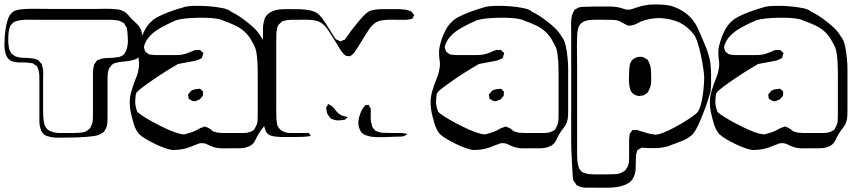

<svg xmlns="http://www.w3.org/2000/svg" viewBox="-23 -611 3913 882"><path d="M629 -384Q627 -375 624.5 -365.5Q622 -356 614 -348Q608 -342 599.5 -339Q591 -336 583 -334Q568 -330 552.5 -329Q537 -328 521 -325Q514 -324 505.5 -321.5Q497 -319 492 -314Q489 -312 487 -308.5Q485 -305 483 -303Q479 -299 478 -296Q477 -294 476 -290.5Q475 -287 474 -284Q471 -271 471 -256.5Q471 -242 471 -228V-87Q471 -69 470.5 -49Q470 -29 459 -13Q458 -11 456.5 -8.5Q455 -6 453 -4Q451 -2 448 -1Q445 0 443 2Q427 12 408.5 14Q390 16 372 18Q330 21 289 21Q270 21 250.5 21.5Q231 22 212 19Q204 17 195 14.5Q186 12 179 7Q177 5 175.5 2.5Q174 0 172 -2Q171 -4 169 -6Q167 -8 166 -10Q165 -13 164 -17Q163 -21 162 -24Q158 -37 158 -50.5Q158 -64 158 -77V-237Q158 -251 157.5 -266.5Q157 -282 152 -295Q151 -297 149.5 -301Q148 -305 146 -307Q145 -309 142 -310.5Q139 -312 137 -313L128 -320Q125 -321 121.5 -321Q118 -321 115 -322Q97 -325 78.5 -324Q60 -323 42 -327Q30 -329 21 -336Q14 -341 9.5 -349Q5 -357 3 -364Q-3 -384 -2.5 -406Q-2 -428 -1 -447Q0 -455 1 -463.5Q2 -472 3 -480Q6 -501 13.5 -523.5Q21 -546 40 -559Q42 -561 45 -561.5Q48 -562 50 -563Q61 -567 73 -568Q85 -569 97 -570Q120 -571 154.5 -570.5Q189 -570 211 -570H419Q437 -570 455 -570.5Q473 -571 491 -570Q500 -569 509.5 -568.5Q519 -568 528 -566Q537 -563 549 -557Q558 -551 565.5 -542.5Q573 -534 580 -526Q591 -515 603.5 -503.5Q616 -492 623 -477Q627 -470 628 -462Q629 -454 630 -446Q631 -431 631 -416Q631 -401 629 -384ZM562 -466Q561 -471 561 -475.5Q561 -480 559 -484Q558 -487 555.5 -490Q553 -493 551 -496Q549 -502 547 -504Q546 -506 543.5 -506.5Q541 -507 539 -508Q536 -510 533 -512Q530 -514 526 -515Q522 -517 518 -517Q514 -517 509 -518Q499 -520 489 -520Q479 -520 469 -520H144Q126 -520 107.5 -520.5Q89 -521 70 -518Q63 -517 53.5 -514.5Q44 -512 38 -507Q36 -506 34 -503.5Q32 -501 30 -499L23 -490Q22 -488 21.5 -484.5Q21 -481 20 -479Q17 -468 16 -456.5Q15 -445 15 -434Q15 -427 15 -420Q15 -413 16 -405Q17 -399 18 -392Q19 -385 22 -379Q24 -376 26 -371.5Q28 -367 30 -364Q32 -363 34.5 -361.5Q37 -360 39 -358Q41 -357 43.5 -355Q46 -353 48 -352Q50 -351 53 -350.5Q56 -350 58 -349Q69 -346 80.5 -345.5Q92 -345 103 -345Q114 -344 124 -343Q134 -342 144 -338Q146 -337 148.5 -337Q151 -337 152 -335Q154 -334 156.5 -330.5Q159 -327 161 -325L167 -319Q169 -317 169.5 -313Q170 -309 171 -306Q176 -293 175.5 -277.5Q175 -262 175 -248V-98Q175 -76 178.5 -50Q182 -24 204 -10Q206 -9 209.5 -8Q213 -7 216 -6Q231 0 248.5 0Q266 0 282 0Q296 0 311 0Q326 0 340 -1Q348 -2 356.5 -3Q365 -4 372 -8Q375 -9 379 -13Q381 -15 385 -17Q389 -19 390 -21Q392 -23 393 -26Q394 -29 395 -31Q403 -46 403.5 -64Q404 -82 404 -98V-245Q404 -259 404 -274.5Q404 -290 407 -304L410 -316Q412 -318 413.5 -320Q415 -322 416 -324Q418 -326 419.5 -329Q421 -332 423 -333Q425 -336 430 -336Q441 -342 453 -343Q468 -345 483.5 -345Q499 -345 514 -348Q519 -348 527 -350Q531 -352 536.5 -354.5Q542 -357 545 -360Q548 -363 550 -367Q557 -377 560 -389Q565 -407 564.5 -426.5Q564 -446 562 -466Z M836 69Q820 74 803 76Q786 78 769 78Q758 77 737 70Q716 63 692 51.5Q668 40 647 27.5Q626 15 615 4Q599 -16 591.5 -41.5Q584 -67 579 -89Q573 -115 573 -143Q573 -166 581 -193.5Q589 -221 598 -243Q603 -254 607 -266Q611 -278 613 -291Q618 -313 614.5 -334Q611 -355 612 -377Q613 -391 616.5 -404.5Q620 -418 624 -431Q632 -454 643.5 -475.5Q655 -497 674 -514Q685 -525 706 -535.5Q727 -546 751 -555Q775 -564 796 -570.5Q817 -577 828 -580Q839 -583 868.5 -584Q898 -585 933.5 -582.5Q969 -580 998.5 -574Q1028 -568 1039 -557Q1058 -548 1075.5 -536.5Q1093 -525 1109 -512Q1128 -498 1145.5 -481Q1163 -464 1175 -443Q1188 -428 1194 -399.5Q1200 -371 1202.5 -342.5Q1205 -314 1205 -299V-108Q1205 -94 1204.5 -79Q1204 -64 1199 -50Q1194 -35 1183.5 -22.5Q1173 -10 1165 4Q1157 17 1150 32.5Q1143 48 1129 57Q1125 60 1119 62Q1113 64 1108 66Q1095 70 1079 70Q1063 70 1049 70Q1027 70 1004 70.5Q981 71 959 65Q944 60 929.5 52.5Q915 45 898 47Q894 47 891 48Q888 49 885 51Q872 55 860.5 60Q849 65 836 69ZM1144 -403Q1137 -417 1129 -430.5Q1121 -444 1110 -456Q1089 -479 1057.5 -494Q1026 -509 1003 -516Q994 -522 971 -525.5Q948 -529 918.5 -529.5Q889 -530 859.5 -528.5Q830 -527 807 -523Q784 -519 775 -513Q753 -504 719 -485.5Q685 -467 664 -444Q657 -436 651 -426.5Q645 -417 641 -406Q641 -404 640 -401Q639 -398 638 -396Q638 -392 639.5 -388Q641 -384 642 -381Q642 -380 642.5 -378Q643 -376 647 -372Q650 -370 653.5 -367Q657 -364 660 -362Q666 -360 674.5 -359.5Q683 -359 689 -358H752Q767 -358 782.5 -358Q798 -358 813 -360Q823 -362 832.5 -365Q842 -368 851 -372Q856 -374 862.5 -377Q869 -380 874 -381Q876 -382 879 -381.5Q882 -381 885 -381Q887 -381 890.5 -381.5Q894 -382 896 -381Q901 -379 903 -374Q905 -373 908 -370.5Q911 -368 911 -366Q911 -365 910 -362.5Q909 -360 908 -358Q907 -356 906.5 -351.5Q906 -347 904 -345Q902 -342 897 -340.5Q892 -339 889 -337Q881 -333 871.5 -331.5Q862 -330 854 -328Q839 -325 824 -322.5Q809 -320 795 -317Q784 -311 756 -294Q728 -277 696 -255.5Q664 -234 637.5 -214.5Q611 -195 603 -184Q600 -175 599.5 -165.5Q599 -156 598 -146Q598 -122 608 -97Q617 -88 640 -73.5Q663 -59 692.5 -43.5Q722 -28 751 -15Q780 -2 803 3.5Q826 9 835 3Q848 0 860.5 -4.5Q873 -9 885 -16Q891 -20 897 -22.5Q903 -25 910 -27Q912 -28 914.5 -29Q917 -30 918 -30Q920 -30 922 -28.5Q924 -27 925 -27Q929 -26 932 -24.5Q935 -23 938 -21Q943 -19 947 -15Q951 -11 955 -8Q960 -7 965.5 -5Q971 -3 975 -2Q984 -1 993 -0.5Q1002 0 1010 0H1066Q1080 0 1096 0Q1112 0 1125 -5Q1134 -7 1144 -15Q1147 -18 1149 -24Q1160 -41 1160.5 -61.5Q1161 -82 1161 -101V-261Q1161 -276 1160.5 -303.5Q1160 -331 1156.5 -359Q1153 -387 1144 -403ZM860 -148 849 -154Q848 -155 846.5 -155.5Q845 -156 844 -157Q843 -159 843 -162.5Q843 -166 842 -168L841 -177Q842 -179 844 -181Q846 -183 847 -184Q851 -190 854 -193Q861 -198 869.5 -200Q878 -202 885 -202Q887 -202 890.5 -203Q894 -204 895 -203Q898 -202 901 -199Q904 -196 906 -194Q907 -193 908 -192.5Q909 -192 910 -190Q911 -188 909 -184Q909 -182 909.5 -177.5Q910 -173 908 -170Q907 -169 905 -166.5Q903 -164 901 -162L894 -154Q891 -153 887.5 -152Q884 -151 881 -149Q879 -148 877 -147Q875 -146 873 -146Q869 -145 860 -148Z M1812 -520Q1797 -520 1774.5 -520.5Q1752 -521 1729.5 -517Q1707 -513 1692 -499Q1682 -490 1673.5 -478Q1665 -466 1658 -454Q1646 -436 1635 -417Q1624 -398 1612 -381Q1610 -377 1607.5 -373.5Q1605 -370 1602 -367Q1600 -364 1597 -362Q1594 -360 1592 -358Q1591 -357 1589 -355Q1587 -353 1585 -353Q1583 -352 1579.5 -353Q1576 -354 1574 -354Q1567 -354 1565 -355Q1564 -356 1561.5 -358.5Q1559 -361 1557 -362Q1549 -370 1542.5 -379.5Q1536 -389 1531 -399Q1522 -413 1513 -428Q1504 -443 1494 -458Q1487 -469 1478.5 -481Q1470 -493 1459 -501Q1444 -514 1421.5 -517.5Q1399 -521 1376 -520.5Q1353 -520 1338 -520Q1325 -520 1311.5 -520Q1298 -520 1285 -516Q1282 -515 1278.5 -514.5Q1275 -514 1272 -512Q1271 -511 1268.5 -508.5Q1266 -506 1264 -504L1256 -497Q1252 -490 1250 -480.5Q1248 -471 1247 -463Q1246 -444 1246 -424.5Q1246 -405 1246 -385V-137Q1246 -119 1246 -100.5Q1246 -82 1247 -63Q1248 -55 1249 -45.5Q1250 -36 1254 -29Q1255 -27 1256.5 -25.5Q1258 -24 1259 -22Q1261 -20 1263.5 -17Q1266 -14 1268 -12Q1270 -11 1273 -10Q1276 -9 1278 -7Q1294 0 1312 0Q1330 0 1347 0H1387Q1389 0 1391.5 -0.5Q1394 -1 1395 0Q1397 1 1398 3Q1399 5 1400 7Q1401 8 1403 10.5Q1405 13 1403 14Q1401 14 1399 14.5Q1397 15 1395 15Q1376 18 1355 18Q1333 18 1302 18.5Q1271 19 1248 17Q1234 16 1220.5 11.5Q1207 7 1199 -6Q1198 -8 1197 -11Q1196 -14 1195 -16Q1188 -36 1187 -53Q1186 -76 1185.5 -100.5Q1185 -125 1185 -147V-451Q1185 -462 1185 -474Q1185 -486 1186 -497Q1188 -507 1190.5 -518Q1193 -529 1199 -537Q1209 -550 1224.5 -557.5Q1240 -565 1256 -567Q1271 -569 1286.5 -569Q1302 -569 1318 -569Q1333 -569 1357 -568.5Q1381 -568 1405 -562.5Q1429 -557 1444 -542Q1457 -529 1466 -514Q1477 -499 1486 -483.5Q1495 -468 1505 -453Q1508 -448 1512.5 -441Q1517 -434 1521 -430Q1523 -429 1526 -428Q1529 -427 1531 -426Q1533 -425 1536.5 -423Q1540 -421 1541 -421Q1543 -421 1546.5 -423Q1550 -425 1552 -426L1561 -429Q1563 -431 1564.5 -433.5Q1566 -436 1567 -438Q1573 -445 1578 -452Q1583 -459 1587 -466Q1599 -481 1614 -500Q1629 -519 1645 -536Q1661 -553 1676 -561Q1691 -566 1706.5 -567.5Q1722 -569 1737 -569H1814Q1825 -568 1835.5 -567Q1846 -566 1856 -562Q1858 -561 1861.5 -560.5Q1865 -560 1866 -558Q1869 -556 1871.5 -552.5Q1874 -549 1876 -546Q1877 -545 1878 -544.5Q1879 -544 1880 -542Q1880 -541 1879 -540Q1878 -539 1877 -537Q1876 -535 1874.5 -531Q1873 -527 1871 -525Q1869 -524 1864.5 -523.5Q1860 -523 1858 -522Q1848 -520 1836.5 -520Q1825 -520 1812 -520ZM1488 -77Q1486 -81 1483 -85Q1480 -89 1479 -93Q1478 -96 1477.5 -100Q1477 -104 1477 -107Q1475 -111 1475 -115L1479 -123Q1480 -124 1482 -128.5Q1484 -133 1485 -133Q1485 -134 1487 -132Q1493 -128 1496 -127Q1508 -120 1515.5 -108.5Q1523 -97 1533 -89Q1545 -79 1564 -76Q1568 -74 1572 -74Q1572 -73 1573 -73.5Q1574 -74 1574 -73Q1575 -72 1573 -71Q1571 -70 1570 -69Q1568 -68 1565.5 -65.5Q1563 -63 1561 -61Q1558 -60 1550 -60Q1527 -55 1508 -62Q1506 -63 1503.5 -63.5Q1501 -64 1499 -65Q1496 -67 1493.5 -70Q1491 -73 1488 -77ZM1795 17Q1773 18 1739.5 19Q1706 20 1683 17Q1670 15 1656.5 10Q1643 5 1635 -6Q1633 -8 1632 -12Q1631 -16 1629 -18Q1620 -40 1624.5 -62.5Q1629 -85 1639 -105Q1641 -109 1643.5 -112.5Q1646 -116 1649 -120Q1650 -122 1651.5 -124Q1653 -126 1654 -127Q1656 -128 1658.5 -128Q1661 -128 1662 -128Q1664 -128 1667 -129Q1670 -130 1671 -129Q1674 -126 1674 -122Q1676 -120 1677.5 -117Q1679 -114 1680 -112Q1681 -108 1680.5 -102Q1680 -96 1680 -91Q1680 -78 1680 -65.5Q1680 -53 1684 -41Q1685 -38 1685.5 -34Q1686 -30 1687 -28Q1688 -26 1690.5 -23.5Q1693 -21 1694 -19Q1696 -18 1697.5 -15Q1699 -12 1701 -11Q1704 -8 1708 -8Q1720 -3 1734 -1Q1754 0 1774.5 0Q1795 0 1814 0Q1828 0 1841 3L1849 5Q1849 6 1847 6L1839 11Q1831 16 1819 16.5Q1807 17 1795 17Z M2218 69Q2202 74 2185 76Q2168 78 2151 78Q2140 77 2119 70Q2098 63 2074 51.5Q2050 40 2029 27.5Q2008 15 1997 4Q1981 -16 1973.5 -41.5Q1966 -67 1961 -89Q1955 -115 1955 -143Q1955 -166 1963 -193.5Q1971 -221 1980 -243Q1985 -254 1989 -266Q1993 -278 1995 -291Q2000 -313 1996.5 -334Q1993 -355 1994 -377Q1995 -391 1998.5 -404.5Q2002 -418 2006 -431Q2014 -454 2025.5 -475.5Q2037 -497 2056 -514Q2067 -525 2088 -535.5Q2109 -546 2133 -555Q2157 -564 2178 -570.5Q2199 -577 2210 -580Q2221 -583 2250.5 -584Q2280 -585 2315.5 -582.5Q2351 -580 2380.5 -574Q2410 -568 2421 -557Q2440 -548 2457.5 -536.5Q2475 -525 2491 -512Q2510 -498 2527.5 -481Q2545 -464 2557 -443Q2570 -428 2576 -399.5Q2582 -371 2584.5 -342.5Q2587 -314 2587 -299V-108Q2587 -94 2586.5 -79Q2586 -64 2581 -50Q2576 -35 2565.5 -22.5Q2555 -10 2547 4Q2539 17 2532 32.5Q2525 48 2511 57Q2507 60 2501 62Q2495 64 2490 66Q2477 70 2461 70Q2445 70 2431 70Q2409 70 2386 70.5Q2363 71 2341 65Q2326 60 2311.5 52.5Q2297 45 2280 47Q2276 47 2273 48Q2270 49 2267 51Q2254 55 2242.5 60Q2231 65 2218 69ZM2526 -403Q2519 -417 2511 -430.5Q2503 -444 2492 -456Q2471 -479 2439.5 -494Q2408 -509 2385 -516Q2376 -522 2353 -525.5Q2330 -529 2300.5 -529.5Q2271 -530 2241.5 -528.5Q2212 -527 2189 -523Q2166 -519 2157 -513Q2135 -504 2101 -485.5Q2067 -467 2046 -444Q2039 -436 2033 -426.5Q2027 -417 2023 -406Q2023 -404 2022 -401Q2021 -398 2020 -396Q2020 -392 2021.5 -388Q2023 -384 2024 -381Q2024 -380 2024.5 -378Q2025 -376 2029 -372Q2032 -370 2035.5 -367Q2039 -364 2042 -362Q2048 -360 2056.5 -359.5Q2065 -359 2071 -358H2134Q2149 -358 2164.5 -358Q2180 -358 2195 -360Q2205 -362 2214.5 -365Q2224 -368 2233 -372Q2238 -374 2244.5 -377Q2251 -380 2256 -381Q2258 -382 2261 -381.5Q2264 -381 2267 -381Q2269 -381 2272.5 -381.5Q2276 -382 2278 -381Q2283 -379 2285 -374Q2287 -373 2290 -370.5Q2293 -368 2293 -366Q2293 -365 2292 -362.5Q2291 -360 2290 -358Q2289 -356 2288.5 -351.5Q2288 -347 2286 -345Q2284 -342 2279 -340.5Q2274 -339 2271 -337Q2263 -333 2253.5 -331.5Q2244 -330 2236 -328Q2221 -325 2206 -322.5Q2191 -320 2177 -317Q2166 -311 2138 -294Q2110 -277 2078 -255.5Q2046 -234 2019.5 -214.5Q1993 -195 1985 -184Q1982 -175 1981.5 -165.5Q1981 -156 1980 -146Q1980 -122 1990 -97Q1999 -88 2022 -73.5Q2045 -59 2074.5 -43.5Q2104 -28 2133 -15Q2162 -2 2185 3.5Q2208 9 2217 3Q2230 0 2242.5 -4.5Q2255 -9 2267 -16Q2273 -20 2279 -22.5Q2285 -25 2292 -27Q2294 -28 2296.5 -29Q2299 -30 2300 -30Q2302 -30 2304 -28.5Q2306 -27 2307 -27Q2311 -26 2314 -24.5Q2317 -23 2320 -21Q2325 -19 2329 -15Q2333 -11 2337 -8Q2342 -7 2347.5 -5Q2353 -3 2357 -2Q2366 -1 2375 -0.5Q2384 0 2392 0H2448Q2462 0 2478 0Q2494 0 2507 -5Q2516 -7 2526 -15Q2529 -18 2531 -24Q2542 -41 2542.5 -61.5Q2543 -82 2543 -101V-261Q2543 -276 2542.5 -303.5Q2542 -331 2538.5 -359Q2535 -387 2526 -403ZM2242 -148 2231 -154Q2230 -155 2228.5 -155.5Q2227 -156 2226 -157Q2225 -159 2225 -162.5Q2225 -166 2224 -168L2223 -177Q2224 -179 2226 -181Q2228 -183 2229 -184Q2233 -190 2236 -193Q2243 -198 2251.5 -200Q2260 -202 2267 -202Q2269 -202 2272.5 -203Q2276 -204 2277 -203Q2280 -202 2283 -199Q2286 -196 2288 -194Q2289 -193 2290 -192.5Q2291 -192 2292 -190Q2293 -188 2291 -184Q2291 -182 2291.5 -177.5Q2292 -173 2290 -170Q2289 -169 2287 -166.5Q2285 -164 2283 -162L2276 -154Q2273 -153 2269.5 -152Q2266 -151 2263 -149Q2261 -148 2259 -147Q2257 -146 2255 -146Q2251 -145 2242 -148Z M3234 -351Q3238 -340 3240.5 -318Q3243 -296 3243.5 -271Q3244 -246 3243.5 -223.5Q3243 -201 3241 -189Q3238 -178 3229 -150.5Q3220 -123 3207.5 -90.5Q3195 -58 3181.5 -30.5Q3168 -3 3157 8Q3135 28 3100 40.5Q3065 53 3042 62Q3020 68 2997 69Q2974 70 2951 69Q2946 68 2941 68Q2936 68 2931 68Q2930 68 2927.5 67.5Q2925 67 2923 68Q2920 69 2917 71Q2914 73 2912 75Q2911 76 2908.5 76.5Q2906 77 2905 79Q2904 80 2903.5 83.5Q2903 87 2902 89Q2899 97 2898.5 105Q2898 113 2898 121Q2898 142 2897 164.5Q2896 187 2886 206Q2878 222 2862.5 231Q2847 240 2830 244Q2815 249 2789 250.5Q2763 252 2737 251.5Q2711 251 2696 251Q2682 251 2666.5 251Q2651 251 2637 245Q2635 243 2631 242Q2627 241 2625 239Q2624 237 2622.5 234Q2621 231 2619 230Q2618 228 2615.5 225Q2613 222 2612 220Q2608 211 2608 200.5Q2608 190 2607 181Q2606 166 2604.5 139.5Q2603 113 2602 86.5Q2601 60 2601 45V-456Q2601 -473 2600.5 -491Q2600 -509 2602 -526Q2603 -534 2605 -541.5Q2607 -549 2611 -556Q2613 -558 2614 -561Q2615 -564 2616 -566Q2618 -568 2621 -569Q2624 -570 2626 -571Q2629 -574 2635 -576Q2643 -579 2652.5 -579.5Q2662 -580 2670 -580Q2690 -581 2710 -581Q2730 -581 2749 -581Q2763 -581 2778.5 -581Q2794 -581 2808 -579Q2824 -577 2840 -571Q2856 -565 2872 -567Q2877 -568 2881.5 -570Q2886 -572 2891 -573Q2902 -577 2914 -580.5Q2926 -584 2938 -586Q2953 -590 2979.5 -590.5Q3006 -591 3032.5 -588.5Q3059 -586 3074 -579Q3097 -571 3120.5 -555Q3144 -539 3160 -518Q3173 -502 3181.5 -483.5Q3190 -465 3198 -446Q3208 -424 3218 -399Q3228 -374 3234 -351ZM3179 -93Q3189 -104 3195.5 -126.5Q3202 -149 3205.5 -174.5Q3209 -200 3210.5 -222Q3212 -244 3212 -255Q3212 -266 3208 -294.5Q3204 -323 3197 -356.5Q3190 -390 3180.5 -418.5Q3171 -447 3160 -458Q3151 -469 3140 -479Q3129 -489 3117 -497Q3098 -510 3073 -517Q3057 -522 3041 -524.5Q3025 -527 3008 -528Q2962 -528 2921 -512Q2912 -508 2902 -502.5Q2892 -497 2882 -495Q2878 -494 2871 -493.5Q2864 -493 2860 -494Q2855 -496 2850 -499Q2843 -503 2836 -507Q2829 -511 2822 -514Q2811 -519 2798 -519.5Q2785 -520 2774 -520Q2752 -520 2730 -520.5Q2708 -521 2686 -519Q2672 -518 2659 -512Q2646 -506 2638 -493Q2637 -492 2636 -489Q2635 -486 2634 -484Q2630 -471 2629 -459Q2628 -447 2628 -434Q2627 -412 2627.5 -377Q2628 -342 2628 -319V68Q2628 81 2628 95.5Q2628 110 2629 124Q2630 139 2635 155.5Q2640 172 2654 181Q2656 182 2658.5 182.5Q2661 183 2663 184Q2674 188 2684.5 189Q2695 190 2708 190H2764Q2784 190 2804.5 189Q2825 188 2841 177Q2843 175 2846 173.5Q2849 172 2850 171Q2854 165 2855 162Q2857 160 2858.5 157.5Q2860 155 2861 153Q2866 142 2866.5 129Q2867 116 2867 105V33Q2867 28 2867.5 22.5Q2868 17 2869 12Q2869 6 2870 4Q2871 1 2873.5 -1.5Q2876 -4 2877 -6Q2878 -7 2879.5 -9.5Q2881 -12 2882 -13Q2883 -14 2886 -13.5Q2889 -13 2890 -14Q2893 -14 2896.5 -14.5Q2900 -15 2902 -14Q2905 -14 2908.5 -12.5Q2912 -11 2915 -10Q2932 -5 2948.5 0Q2965 5 2983 7Q2994 10 3021.5 -0.5Q3049 -11 3081 -28.5Q3113 -46 3140.5 -64Q3168 -82 3179 -93ZM2957 -327Q2964 -314 2966 -300.5Q2968 -287 2968 -273Q2969 -255 2968 -234.5Q2967 -214 2958 -197Q2957 -195 2955.5 -191.5Q2954 -188 2952 -185Q2951 -184 2948 -182.5Q2945 -181 2943 -179Q2941 -178 2938.5 -176Q2936 -174 2934 -173Q2931 -172 2923 -172Q2917 -170 2912 -170Q2889 -172 2875 -192L2872 -202Q2869 -210 2868 -219.5Q2867 -229 2866 -240Q2866 -254 2866.5 -268.5Q2867 -283 2868 -298Q2869 -305 2870.5 -313Q2872 -321 2875 -327Q2883 -341 2900 -347Q2917 -353 2933 -348Q2935 -347 2937.5 -345.5Q2940 -344 2942 -342Q2948 -340 2951 -337Q2953 -336 2954.5 -332.5Q2956 -329 2957 -327Z M3501 69Q3485 74 3468 76Q3451 78 3434 78Q3423 77 3402 70Q3381 63 3357 51.5Q3333 40 3312 27.5Q3291 15 3280 4Q3264 -16 3256.5 -41.5Q3249 -67 3244 -89Q3238 -115 3238 -143Q3238 -166 3246 -193.5Q3254 -221 3263 -243Q3268 -254 3272 -266Q3276 -278 3278 -291Q3283 -313 3279.5 -334Q3276 -355 3277 -377Q3278 -391 3281.5 -404.5Q3285 -418 3289 -431Q3297 -454 3308.5 -475.5Q3320 -497 3339 -514Q3350 -525 3371 -535.5Q3392 -546 3416 -555Q3440 -564 3461 -570.5Q3482 -577 3493 -580Q3504 -583 3533.5 -584Q3563 -585 3598.5 -582.5Q3634 -580 3663.5 -574Q3693 -568 3704 -557Q3723 -548 3740.5 -536.5Q3758 -525 3774 -512Q3793 -498 3810.5 -481Q3828 -464 3840 -443Q3853 -428 3859 -399.5Q3865 -371 3867.5 -342.5Q3870 -314 3870 -299V-108Q3870 -94 3869.5 -79Q3869 -64 3864 -50Q3859 -35 3848.5 -22.5Q3838 -10 3830 4Q3822 17 3815 32.5Q3808 48 3794 57Q3790 60 3784 62Q3778 64 3773 66Q3760 70 3744 70Q3728 70 3714 70Q3692 70 3669 70.5Q3646 71 3624 65Q3609 60 3594.5 52.5Q3580 45 3563 47Q3559 47 3556 48Q3553 49 3550 51Q3537 55 3525.5 60Q3514 65 3501 69ZM3809 -403Q3802 -417 3794 -430.5Q3786 -444 3775 -456Q3754 -479 3722.5 -494Q3691 -509 3668 -516Q3659 -522 3636 -525.5Q3613 -529 3583.5 -529.5Q3554 -530 3524.5 -528.5Q3495 -527 3472 -523Q3449 -519 3440 -513Q3418 -504 3384 -485.5Q3350 -467 3329 -444Q3322 -436 3316 -426.5Q3310 -417 3306 -406Q3306 -404 3305 -401Q3304 -398 3303 -396Q3303 -392 3304.5 -388Q3306 -384 3307 -381Q3307 -380 3307.5 -378Q3308 -376 3312 -372Q3315 -370 3318.5 -367Q3322 -364 3325 -362Q3331 -360 3339.5 -359.5Q3348 -359 3354 -358H3417Q3432 -358 3447.5 -358Q3463 -358 3478 -360Q3488 -362 3497.5 -365Q3507 -368 3516 -372Q3521 -374 3527.5 -377Q3534 -380 3539 -381Q3541 -382 3544 -381.5Q3547 -381 3550 -381Q3552 -381 3555.5 -381.5Q3559 -382 3561 -381Q3566 -379 3568 -374Q3570 -373 3573 -370.5Q3576 -368 3576 -366Q3576 -365 3575 -362.5Q3574 -360 3573 -358Q3572 -356 3571.5 -351.5Q3571 -347 3569 -345Q3567 -342 3562 -340.5Q3557 -339 3554 -337Q3546 -333 3536.5 -331.5Q3527 -330 3519 -328Q3504 -325 3489 -322.5Q3474 -320 3460 -317Q3449 -311 3421 -294Q3393 -277 3361 -255.5Q3329 -234 3302.5 -214.5Q3276 -195 3268 -184Q3265 -175 3264.5 -165.5Q3264 -156 3263 -146Q3263 -122 3273 -97Q3282 -88 3305 -73.5Q3328 -59 3357.5 -43.5Q3387 -28 3416 -15Q3445 -2 3468 3.5Q3491 9 3500 3Q3513 0 3525.5 -4.5Q3538 -9 3550 -16Q3556 -20 3562 -22.5Q3568 -25 3575 -27Q3577 -28 3579.5 -29Q3582 -30 3583 -30Q3585 -30 3587 -28.5Q3589 -27 3590 -27Q3594 -26 3597 -24.5Q3600 -23 3603 -21Q3608 -19 3612 -15Q3616 -11 3620 -8Q3625 -7 3630.5 -5Q3636 -3 3640 -2Q3649 -1 3658 -0.5Q3667 0 3675 0H3731Q3745 0 3761 0Q3777 0 3790 -5Q3799 -7 3809 -15Q3812 -18 3814 -24Q3825 -41 3825.5 -61.5Q3826 -82 3826 -101V-261Q3826 -276 3825.5 -303.5Q3825 -331 3821.5 -359Q3818 -387 3809 -403ZM3525 -148 3514 -154Q3513 -155 3511.5 -155.5Q3510 -156 3509 -157Q3508 -159 3508 -162.5Q3508 -166 3507 -168L3506 -177Q3507 -179 3509 -181Q3511 -183 3512 -184Q3516 -190 3519 -193Q3526 -198 3534.5 -200Q3543 -202 3550 -202Q3552 -202 3555.5 -203Q3559 -204 3560 -203Q3563 -202 3566 -199Q3569 -196 3571 -194Q3572 -193 3573 -192.5Q3574 -192 3575 -190Q3576 -188 3574 -184Q3574 -182 3574.5 -177.5Q3575 -173 3573 -170Q3572 -169 3570 -166.5Q3568 -164 3566 -162L3559 -154Q3556 -153 3552.5 -152Q3549 -151 3546 -149Q3544 -148 3542 -147Q3540 -146 3538 -146Q3534 -145 3525 -148Z"/></svg>

Font: Rubik Vinyl
Style: Regular
Weight: 400
Designer: Hubert and Fischer, NaN
Foundry: Hubert and Fischer, NaN
Version: Version 2.200